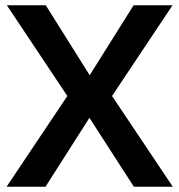

<svg xmlns="http://www.w3.org/2000/svg" viewBox="-20 -710 682 730"><path d="M5 0H153L320 -262L489 0H637L406 -345L636 -690H488L321 -424L154 -690H6L236 -345Z"/></svg>

Font: FREAK Grotesk
Style: Bold
Weight: 700
Designer: La Scuola Open Source
Foundry: La Scuola Open Source
Version: Version 1.000;PS 1.0;hotconv 1.0.72;makeotf.lib2.5.5900